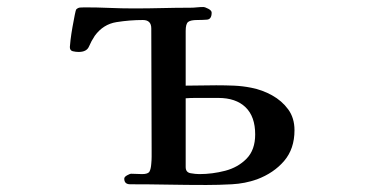

<svg xmlns="http://www.w3.org/2000/svg" viewBox="-20 -524 1040 547"><path d="M707 -141Q707 -97 682.5 -72Q658 -47 621.5 -37.5Q585 -28 548 -28Q537 -28 523 -30.5Q509 -33 509 -48V-244Q523 -245 536 -245Q549 -245 562 -245H602Q652 -245 679.5 -218.5Q707 -192 707 -141ZM819 -153Q819 -188 801 -212.5Q783 -237 755 -252.5Q727 -268 696 -274Q671 -279 646.5 -280Q622 -281 596 -281Q574 -281 552.5 -280.5Q531 -280 509 -280V-436Q509 -456 516 -461.5Q523 -467 542 -467Q556 -467 569.5 -468Q583 -469 583 -488Q583 -494 573.5 -499Q564 -504 559 -504Q550 -504 540.5 -503Q531 -502 522 -502Q482 -502 442 -501Q402 -500 361 -500Q326 -500 291 -501.5Q256 -503 221 -503Q214 -503 208 -502.5Q202 -502 197 -497Q196 -496 193 -481.5Q190 -467 186.5 -447Q183 -427 181 -410.5Q179 -394 179 -390Q179 -380 187.5 -378Q196 -376 204 -376Q227 -376 233.5 -391.5Q240 -407 250 -422Q274 -455 312 -461Q350 -467 387 -467Q411 -467 411 -443Q411 -357 411.5 -270Q412 -183 412 -97Q412 -87 412 -77.5Q412 -68 411 -58Q410 -43 406 -35.5Q402 -28 385 -28Q378 -28 370 -28.5Q362 -29 354 -29Q350 -29 342 -24.5Q334 -20 334 -15Q334 1 351 1Q405 1 459 2Q513 3 568 3Q603 3 640.5 1Q678 -1 712 -13Q760 -31 789.5 -65.5Q819 -100 819 -153Z"/></svg>

Font: UoqMunThenKhung
Style: Regular
Weight: 400
Designer: Font-Kai, 金井和夫, 宇文滿月
Foundry: Kazuo Kanai, Moonlit Owen
Version: Version 1.197